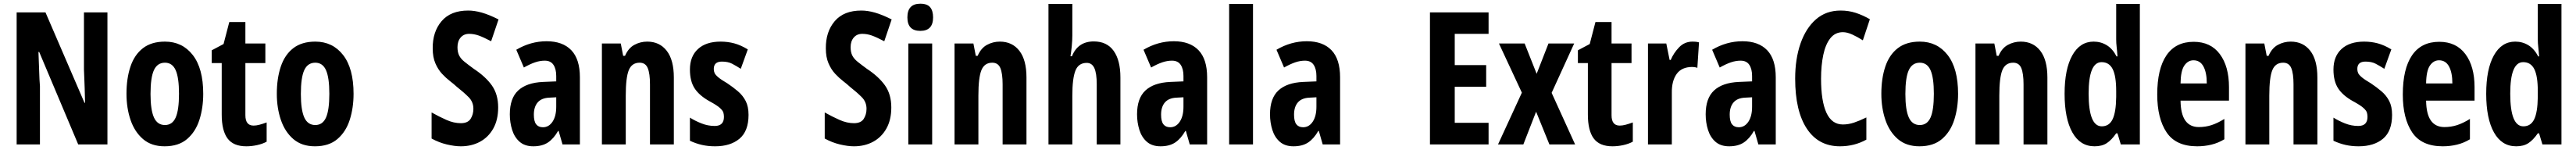

<svg xmlns="http://www.w3.org/2000/svg" viewBox="-20 -781 13932 811"><path d="M561 0H403L192 -500H188Q191 -431 192 -391Q193 -351 196 -315V0H70V-714H226L437 -225H440Q439 -271 438 -301.5Q437 -332 436 -355.5Q435 -379 434 -405V-714H561Z M1079 -274Q1079 -198 1058.5 -133.5Q1038 -69 992 -29.5Q946 10 870 10Q799 10 753.5 -29Q708 -68 686 -132.5Q664 -197 664 -274Q664 -357 685.5 -421Q707 -485 753 -520.5Q799 -556 872 -556Q966 -556 1022.5 -483.5Q1079 -411 1079 -274ZM794 -273Q794 -187 812.5 -146Q831 -105 872 -105Q912 -105 930 -145.5Q948 -186 948 -274Q948 -361 930 -401.5Q912 -442 872 -442Q831 -442 812.5 -402Q794 -362 794 -273Z M1351 -102Q1366 -102 1383 -106.5Q1400 -111 1422 -119V-15Q1400 -3 1370.5 3.5Q1341 10 1312 10Q1242 10 1210.5 -32.5Q1179 -75 1179 -162V-440H1125V-509L1189 -543L1220 -662H1307V-546H1415V-440H1307V-158Q1307 -102 1351 -102Z M1892 -274Q1892 -198 1871.5 -133.5Q1851 -69 1805 -29.5Q1759 10 1683 10Q1612 10 1566.5 -29Q1521 -68 1499 -132.5Q1477 -197 1477 -274Q1477 -357 1498.5 -421Q1520 -485 1566 -520.5Q1612 -556 1685 -556Q1779 -556 1835.5 -483.5Q1892 -411 1892 -274ZM1607 -273Q1607 -187 1625.5 -146Q1644 -105 1685 -105Q1725 -105 1743 -145.5Q1761 -186 1761 -274Q1761 -361 1743 -401.5Q1725 -442 1685 -442Q1644 -442 1625.5 -402Q1607 -362 1607 -273Z M2674 -200Q2674 -133 2647.5 -86Q2621 -39 2575.5 -14.5Q2530 10 2472 10Q2439 10 2396.5 0Q2354 -10 2314 -32V-173Q2355 -150 2394.5 -132.5Q2434 -115 2472 -115Q2510 -115 2525 -138.5Q2540 -162 2540 -193Q2540 -230 2514 -256Q2488 -282 2450 -312Q2435 -326 2413.5 -342.5Q2392 -359 2370.5 -382Q2349 -405 2334.5 -438.5Q2320 -472 2320 -519Q2319 -609 2368 -666.5Q2417 -724 2512 -724Q2546 -724 2585 -713Q2624 -702 2676 -676L2636 -558Q2594 -580 2568.5 -589Q2543 -598 2517 -598Q2488 -598 2471 -578Q2454 -558 2454 -526Q2454 -499 2463 -481Q2472 -463 2492 -447Q2512 -431 2542 -409Q2606 -367 2640 -319Q2674 -271 2674 -200Z M2936 -558Q3023 -558 3069.5 -509.5Q3116 -461 3116 -363V0H3022L3001 -73H2998Q2974 -31 2943 -10.5Q2912 10 2864 10Q2818 10 2790 -14.5Q2762 -39 2749.5 -79Q2737 -119 2737 -163Q2737 -250 2782.5 -292Q2828 -334 2916 -338L2988 -341V-370Q2988 -408 2973 -430.5Q2958 -453 2926 -453Q2900 -453 2873.5 -444Q2847 -435 2813 -416L2772 -512Q2850 -558 2936 -558ZM2950 -253Q2908 -251 2887.5 -227Q2867 -203 2867 -161Q2867 -125 2879.5 -109Q2892 -93 2916 -93Q2948 -93 2968 -123Q2988 -153 2988 -204V-255Z M3480 -556Q3547 -556 3585.5 -506.5Q3624 -457 3624 -362V0H3495V-325Q3495 -383 3483 -412.5Q3471 -442 3439 -442Q3397 -442 3380.5 -402Q3364 -362 3364 -264V0H3235V-546H3337L3350 -479H3360Q3378 -521 3410.5 -538.5Q3443 -556 3480 -556Z M4028 -160Q4028 -72 3979 -31Q3930 10 3847 10Q3809 10 3776 2.5Q3743 -5 3711 -20V-145Q3738 -128 3773 -114Q3808 -100 3845 -100Q3895 -100 3895 -149Q3895 -161 3892 -172Q3889 -183 3873 -197.5Q3857 -212 3818 -233Q3762 -264 3736.5 -303Q3711 -342 3711 -405Q3711 -476 3754.5 -516Q3798 -556 3877 -556Q3916 -556 3951 -546.5Q3986 -537 4024 -514L3986 -409Q3961 -425 3939 -436.5Q3917 -448 3884 -448Q3840 -448 3840 -408Q3840 -396 3844.5 -386Q3849 -376 3864.5 -363Q3880 -350 3914 -330Q3944 -310 3970.5 -287.5Q3997 -265 4012.5 -235Q4028 -205 4028 -160Z M4800 -200Q4800 -133 4773.5 -86Q4747 -39 4701.5 -14.5Q4656 10 4598 10Q4565 10 4522.5 0Q4480 -10 4440 -32V-173Q4481 -150 4520.5 -132.5Q4560 -115 4598 -115Q4636 -115 4651 -138.5Q4666 -162 4666 -193Q4666 -230 4640 -256Q4614 -282 4576 -312Q4561 -326 4539.5 -342.5Q4518 -359 4496.5 -382Q4475 -405 4460.5 -438.5Q4446 -472 4446 -519Q4445 -609 4494 -666.5Q4543 -724 4638 -724Q4672 -724 4711 -713Q4750 -702 4802 -676L4762 -558Q4720 -580 4694.5 -589Q4669 -598 4643 -598Q4614 -598 4597 -578Q4580 -558 4580 -526Q4580 -499 4589 -481Q4598 -463 4618 -447Q4638 -431 4668 -409Q4732 -367 4766 -319Q4800 -271 4800 -200Z M4957 -761Q4994 -761 5010 -742Q5026 -723 5026 -687Q5026 -614 4957 -614Q4887 -614 4887 -687Q4887 -761 4957 -761ZM5021 -546V0H4892V-546Z M5387 -556Q5454 -556 5492.5 -506.5Q5531 -457 5531 -362V0H5402V-325Q5402 -383 5390 -412.5Q5378 -442 5346 -442Q5304 -442 5287.5 -402Q5271 -362 5271 -264V0H5142V-546H5244L5257 -479H5267Q5285 -521 5317.5 -538.5Q5350 -556 5387 -556Z M5779 -589Q5779 -564 5776 -532Q5773 -500 5769 -477H5777Q5809 -557 5895 -557Q5966 -557 6002.5 -506Q6039 -455 6039 -362V0H5911V-325Q5911 -385 5898 -413Q5885 -441 5857 -441Q5812 -441 5795.5 -398.5Q5779 -356 5779 -264V0H5650V-760H5779Z M6328 -558Q6415 -558 6461.5 -509.5Q6508 -461 6508 -363V0H6414L6393 -73H6390Q6366 -31 6335 -10.5Q6304 10 6256 10Q6210 10 6182 -14.5Q6154 -39 6141.5 -79Q6129 -119 6129 -163Q6129 -250 6174.5 -292Q6220 -334 6308 -338L6380 -341V-370Q6380 -408 6365 -430.5Q6350 -453 6318 -453Q6292 -453 6265.5 -444Q6239 -435 6205 -416L6164 -512Q6242 -558 6328 -558ZM6342 -253Q6300 -251 6279.5 -227Q6259 -203 6259 -161Q6259 -125 6271.5 -109Q6284 -93 6308 -93Q6340 -93 6360 -123Q6380 -153 6380 -204V-255Z M6756 0H6627V-760H6756Z M7047 -558Q7134 -558 7180.5 -509.5Q7227 -461 7227 -363V0H7133L7112 -73H7109Q7085 -31 7054 -10.5Q7023 10 6975 10Q6929 10 6901 -14.5Q6873 -39 6860.5 -79Q6848 -119 6848 -163Q6848 -250 6893.5 -292Q6939 -334 7027 -338L7099 -341V-370Q7099 -408 7084 -430.5Q7069 -453 7037 -453Q7011 -453 6984.5 -444Q6958 -435 6924 -416L6883 -512Q6961 -558 7047 -558ZM7061 -253Q7019 -251 6998.5 -227Q6978 -203 6978 -161Q6978 -125 6990.5 -109Q7003 -93 7027 -93Q7059 -93 7079 -123Q7099 -153 7099 -204V-255Z M8030 0H7713V-714H8030V-598H7847V-429H8017V-312H7847V-117H8030Z M8210 -280 8086 -546H8225L8290 -382L8354 -546H8493L8371 -279L8498 0H8359L8287 -177L8218 0H8081Z M8739 -102Q8754 -102 8771 -106.5Q8788 -111 8810 -119V-15Q8788 -3 8758.5 3.5Q8729 10 8700 10Q8630 10 8598.5 -32.5Q8567 -75 8567 -162V-440H8513V-509L8577 -543L8608 -662H8695V-546H8803V-440H8695V-158Q8695 -102 8739 -102Z M9133 -556Q9139 -556 9147.5 -555.5Q9156 -555 9168 -552L9159 -414Q9153 -417 9143.5 -418Q9134 -419 9132 -419Q9074 -419 9047 -381Q9020 -343 9021 -279V0H8892V-546H8991L9009 -457H9015Q9031 -495 9060.5 -525.5Q9090 -556 9133 -556Z M9403 -558Q9490 -558 9536.5 -509.5Q9583 -461 9583 -363V0H9489L9468 -73H9465Q9441 -31 9410 -10.5Q9379 10 9331 10Q9285 10 9257 -14.5Q9229 -39 9216.5 -79Q9204 -119 9204 -163Q9204 -250 9249.5 -292Q9295 -334 9383 -338L9455 -341V-370Q9455 -408 9440 -430.5Q9425 -453 9393 -453Q9367 -453 9340.5 -444Q9314 -435 9280 -416L9239 -512Q9317 -558 9403 -558ZM9417 -253Q9375 -251 9354.5 -227Q9334 -203 9334 -161Q9334 -125 9346.5 -109Q9359 -93 9383 -93Q9415 -93 9435 -123Q9455 -153 9455 -204V-255Z M9946 -607Q9904 -607 9878 -574Q9852 -541 9840 -484Q9828 -427 9828 -355Q9828 -235 9857 -171.5Q9886 -108 9946 -108Q9976 -108 10006 -118Q10036 -128 10073 -146V-26Q10008 10 9930 10Q9814 10 9751 -85.5Q9688 -181 9688 -356Q9688 -463 9717 -546Q9746 -629 9800.5 -676.5Q9855 -724 9934 -724Q9977 -724 10015.5 -711.5Q10054 -699 10092 -677L10054 -563Q10024 -582 9996.5 -594.5Q9969 -607 9946 -607Z M10569 -274Q10569 -198 10548.5 -133.5Q10528 -69 10482 -29.5Q10436 10 10360 10Q10289 10 10243.5 -29Q10198 -68 10176 -132.5Q10154 -197 10154 -274Q10154 -357 10175.5 -421Q10197 -485 10243 -520.5Q10289 -556 10362 -556Q10456 -556 10512.5 -483.5Q10569 -411 10569 -274ZM10284 -273Q10284 -187 10302.5 -146Q10321 -105 10362 -105Q10402 -105 10420 -145.5Q10438 -186 10438 -274Q10438 -361 10420 -401.5Q10402 -442 10362 -442Q10321 -442 10302.5 -402Q10284 -362 10284 -273Z M10908 -556Q10975 -556 11013.5 -506.5Q11052 -457 11052 -362V0H10923V-325Q10923 -383 10911 -412.5Q10899 -442 10867 -442Q10825 -442 10808.5 -402Q10792 -362 10792 -264V0H10663V-546H10765L10778 -479H10788Q10806 -521 10838.5 -538.5Q10871 -556 10908 -556Z M11307 10Q11229 10 11187 -65Q11145 -140 11145 -274Q11145 -407 11186.5 -481.5Q11228 -556 11302 -556Q11341 -556 11373 -536.5Q11405 -517 11426 -476H11431Q11429 -506 11426.5 -527Q11424 -548 11424 -569V-760H11552V0H11449L11431 -60H11424Q11399 -24 11373 -7Q11347 10 11307 10ZM11346 -98Q11386 -98 11404.5 -136Q11423 -174 11424 -256V-288Q11424 -370 11405 -407.5Q11386 -445 11345 -445Q11275 -445 11275 -275Q11275 -98 11346 -98Z M11843 -555Q11935 -555 11984.5 -488.5Q12034 -422 12034 -310V-237H11772Q11773 -164 11798 -129Q11823 -94 11871 -94Q11907 -94 11939.5 -104.5Q11972 -115 12009 -138V-28Q11976 -8 11939 1Q11902 10 11862 10Q11747 10 11696.5 -65.5Q11646 -141 11646 -270Q11646 -409 11696 -482Q11746 -555 11843 -555ZM11842 -455Q11812 -455 11792.5 -426.5Q11773 -398 11772 -330H11914Q11914 -388 11896 -421.5Q11878 -455 11842 -455Z M12368 -556Q12435 -556 12473.5 -506.5Q12512 -457 12512 -362V0H12383V-325Q12383 -383 12371 -412.5Q12359 -442 12327 -442Q12285 -442 12268.5 -402Q12252 -362 12252 -264V0H12123V-546H12225L12238 -479H12248Q12266 -521 12298.5 -538.5Q12331 -556 12368 -556Z M12916 -160Q12916 -72 12867 -31Q12818 10 12735 10Q12697 10 12664 2.5Q12631 -5 12599 -20V-145Q12626 -128 12661 -114Q12696 -100 12733 -100Q12783 -100 12783 -149Q12783 -161 12780 -172Q12777 -183 12761 -197.5Q12745 -212 12706 -233Q12650 -264 12624.5 -303Q12599 -342 12599 -405Q12599 -476 12642.5 -516Q12686 -556 12765 -556Q12804 -556 12839 -546.5Q12874 -537 12912 -514L12874 -409Q12849 -425 12827 -436.5Q12805 -448 12772 -448Q12728 -448 12728 -408Q12728 -396 12732.5 -386Q12737 -376 12752.5 -363Q12768 -350 12802 -330Q12832 -310 12858.5 -287.5Q12885 -265 12900.5 -235Q12916 -205 12916 -160Z M13171 -555Q13263 -555 13312.5 -488.5Q13362 -422 13362 -310V-237H13100Q13101 -164 13126 -129Q13151 -94 13199 -94Q13235 -94 13267.5 -104.5Q13300 -115 13337 -138V-28Q13304 -8 13267 1Q13230 10 13190 10Q13075 10 13024.5 -65.5Q12974 -141 12974 -270Q12974 -409 13024 -482Q13074 -555 13171 -555ZM13170 -455Q13140 -455 13120.5 -426.5Q13101 -398 13100 -330H13242Q13242 -388 13224 -421.5Q13206 -455 13170 -455Z M13587 10Q13509 10 13467 -65Q13425 -140 13425 -274Q13425 -407 13466.5 -481.5Q13508 -556 13582 -556Q13621 -556 13653 -536.5Q13685 -517 13706 -476H13711Q13709 -506 13706.5 -527Q13704 -548 13704 -569V-760H13832V0H13729L13711 -60H13704Q13679 -24 13653 -7Q13627 10 13587 10ZM13626 -98Q13666 -98 13684.5 -136Q13703 -174 13704 -256V-288Q13704 -370 13685 -407.5Q13666 -445 13625 -445Q13555 -445 13555 -275Q13555 -98 13626 -98Z"/></svg>

Font: Noto Sans Sinhala ExtraCondensed
Style: Bold
Weight: 700
Width: 2
Designer: Jelle Bosma - Monotype Design Team
Foundry: Monotype Imaging Inc.
Version: Version 2.006; ttfautohint (v1.8.4.7-5d5b)